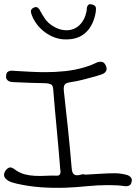

<svg xmlns="http://www.w3.org/2000/svg" viewBox="-236 -922 661 933"><path d="M-206.1 -96.7Q-196.3 -108.4 -185.5 -108.4Q-176.8 -108.4 -164.1 -98.6Q-140.6 -81.1 -115.2 -74.7Q-89.8 -68.4 -64 -67.4Q-38.1 -66.4 -11.7 -67.9Q14.6 -69.3 41 -68.4Q48.8 -68.4 52.2 -71.3Q55.7 -74.2 57.1 -79.6Q58.6 -85 58.1 -90.8Q57.6 -96.7 56.6 -101.6Q48.8 -199.2 39.6 -295.4Q30.3 -391.6 22.5 -489.3Q20.5 -508.8 10.7 -512.7Q1 -516.6 -13.7 -517.6Q-50.8 -518.6 -87.4 -519.5Q-124 -520.5 -161.1 -522.5Q-168.9 -522.5 -177.7 -523.4Q-186.5 -524.4 -193.4 -527.8Q-200.2 -531.2 -204.1 -538.1Q-208 -544.9 -206.1 -556.6Q-205.1 -567.4 -199.7 -571.8Q-194.3 -576.2 -187.5 -577.6Q-180.7 -579.1 -172.9 -578.1Q-165 -577.1 -157.2 -577.1Q-122.1 -575.2 -86.4 -573.2Q-50.8 -571.3 -14.6 -571.3Q32.2 -571.3 79.6 -576.2Q127 -581.1 173.8 -594.7Q184.6 -598.6 194.8 -601.6Q205.1 -604.5 214.8 -609.4Q224.6 -614.3 234.4 -618.2Q244.1 -622.1 252.9 -622.1Q271.5 -622.1 279.3 -600.6Q284.2 -587.9 280.8 -579.6Q277.3 -571.3 270 -566.4Q262.7 -561.5 252.4 -558.6Q242.2 -555.7 233.4 -552.7Q202.1 -543.9 170.4 -535.6Q138.7 -527.3 106.4 -522.5Q84 -519.5 78.1 -510.3Q72.3 -501 74.2 -480.5Q85 -385.7 94.7 -292.5Q104.5 -199.2 112.3 -104.5Q114.3 -84 121.1 -77.1Q127.9 -70.3 137.7 -70.3Q148.4 -70.3 158.7 -73.7Q168.9 -77.1 176.8 -73.2Q216.8 -75.2 252.4 -77.6Q288.1 -80.1 324.2 -80.1Q338.9 -80.1 354 -77.6Q369.1 -75.2 382.8 -71.3Q393.6 -67.4 400.4 -59.1Q407.2 -50.8 403.3 -37.1Q400.4 -24.4 391.1 -20Q381.8 -15.6 369.1 -17.6Q349.6 -20.5 329.6 -21.5Q309.6 -22.5 290 -22.5Q237.3 -22.5 185.5 -17.1Q133.8 -11.7 81.1 -9.8Q19.5 -7.8 -40 -12.2Q-99.6 -16.6 -158.2 -30.3Q-169.9 -33.2 -181.6 -37.1Q-193.4 -41 -203.1 -48.8Q-215.8 -58.6 -216.3 -71.3Q-216.8 -84 -206.1 -96.7ZM82 -730.5Q55.7 -730.5 30.3 -739.7Q4.9 -749 -17.1 -765.1Q-39.1 -781.2 -55.7 -802.7Q-72.3 -824.2 -82 -849.6Q-86.9 -862.3 -85.4 -870.6Q-84 -878.9 -72.3 -884.8Q-60.5 -890.6 -52.7 -884.8Q-44.9 -878.9 -40 -868.2Q-29.3 -847.7 -16.1 -829.1Q-2.9 -810.5 18.6 -796.9Q45.9 -779.3 72.8 -775.9Q99.6 -772.5 121.6 -781.2Q143.6 -790 160.2 -811Q176.8 -832 183.6 -863.3Q185.5 -870.1 185.5 -877.4Q185.5 -884.8 188 -890.6Q190.4 -896.5 195.3 -899.9Q200.2 -903.3 210.9 -900.4Q230.5 -895.5 230.5 -880.9Q230.5 -866.2 226.6 -849.6Q212.9 -791 176.8 -760.3Q140.6 -729.5 82 -730.5Z"/></svg>

Font: Scriphy
Style: Regular
Weight: 400
Designer: Ala M. Lockhart
Foundry: Ala M. Lockhart
Version: Version 1.0 2021